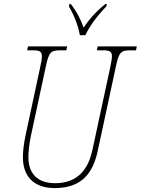

<svg xmlns="http://www.w3.org/2000/svg" viewBox="-20 -951 719 981"><path d="M388 -771H416C439 -819 474 -867 523 -918L526 -931H519C470 -892 433 -849 407 -810C393 -851 371 -894 341 -931H335L332 -918C358 -875 381 -816 388 -771ZM260 10C399 10 456 -68 480 -183L571 -606C587 -683 596 -694 646 -694H675L679 -714H479L475 -694H506C539 -694 552 -689 552 -663C552 -650 548 -632 543 -606L452 -184C432 -93 383 -15 261 -15C172 -15 125 -64 125 -148C125 -175 129 -215 138 -257L213 -606C229 -683 238 -694 288 -694H319L323 -714H123L119 -694H148C181 -694 194 -689 194 -663C194 -650 191 -632 185 -606L110 -257C102 -218 97 -180 97 -148C97 -50 152 10 260 10Z"/></svg>

Font: Noto Serif Condensed Thin
Style: Italic
Weight: 100
Width: 3
Italic angle: -12°
Designer: Monotype Design Team
Foundry: Monotype Imaging Inc.
Version: Version 2.013